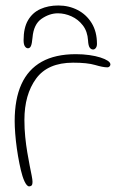

<svg xmlns="http://www.w3.org/2000/svg" viewBox="-20 -673 445 700"><path d="M86.5 6.5Q82 6.5 77.8 1.8Q73.5 -3 69.5 -11.5Q65.5 -20 62 -31Q56 -50.5 50.8 -76.8Q45.5 -103 41.5 -131.2Q37.5 -159.5 35.5 -185.8Q33.5 -212 33.5 -231.5Q33.5 -311.5 58 -365.8Q82.5 -420 132 -447.8Q181.5 -475.5 256.5 -475.5Q283 -475.5 305.8 -472.2Q328.5 -469 345.8 -463.5Q363 -458 372.8 -451.5Q382.5 -445 382.5 -438Q382.5 -435.5 381 -433Q379.5 -430.5 377 -429Q374.5 -427.5 371.5 -427.5Q355.5 -427.5 327 -436Q298.5 -444.5 246.5 -444.5Q154 -444.5 111.5 -386.2Q69 -328 69 -235.5Q69 -203.5 72 -173.8Q75 -144 79.5 -117.5Q84 -91 88.2 -69.5Q92.5 -48 95.5 -32.8Q98.5 -17.5 98.5 -10.5Q98.5 1 94.5 3.8Q90.5 6.5 86.5 6.5ZM82 -497Q75.5 -497 70.8 -504Q66 -511 66 -526.5Q66 -571.5 82.2 -599.2Q98.5 -627 127.2 -640Q156 -653 192.5 -653Q231 -653 263 -636.5Q295 -620 314.2 -588.8Q333.5 -557.5 333.5 -513Q333.5 -503.5 329.2 -498Q325 -492.5 319.5 -492.5Q312 -492.5 307 -499.5Q302 -506.5 301 -525.5Q299 -558.5 282 -580.5Q265 -602.5 240.5 -613.5Q216 -624.5 191 -624.5Q160.5 -624.5 131.5 -604.5Q102.5 -584.5 98.5 -535.5Q96.5 -513.5 92.8 -505.2Q89 -497 82 -497Z"/></svg>

Font: Gluten Thin
Style: Regular
Weight: 100
Designer: Tyler Finck
Foundry: Etcetera Type Company
Version: Version 1.300